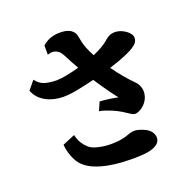

<svg xmlns="http://www.w3.org/2000/svg" viewBox="-147 -957 1144 1150"><g transform="rotate(-20 425.0 -382.0)"><path d="M351.1 -812Q365.7 -812 381.8 -810.1Q397.9 -808.1 412.4 -801.5Q426.8 -794.9 437.3 -782.2Q447.8 -769.5 451.2 -748Q454.1 -730 458.7 -711.2Q463.4 -692.4 470.2 -674.8Q475.6 -661.1 482.7 -646Q489.7 -630.9 498.5 -615.2Q531.2 -629.4 557.4 -644.8Q583.5 -660.2 598.1 -673.8Q613.3 -688 629.2 -695.1Q645 -702.1 665 -702.1Q681.6 -702.1 699.2 -695.6Q716.8 -689 731 -679.2Q746.1 -668.5 755.1 -655.8Q764.2 -643.1 764.2 -630.9Q764.2 -613.8 755.4 -601.3Q746.6 -588.9 728 -577.1Q710.9 -565.9 684.6 -554.2Q658.2 -542.5 627.4 -531.2Q596.7 -520 565.4 -510.3Q594.2 -469.7 623.5 -435.1Q652.8 -400.4 674.8 -378.9Q690.4 -363.8 698.2 -345.7Q706.1 -327.6 706.1 -309.1Q706.1 -277.8 689.2 -251.5Q672.4 -225.1 645 -210Q638.7 -206.5 629.6 -203.4Q620.6 -200.2 612.8 -200.2Q602.1 -200.2 587.9 -209Q569.8 -221.2 544.9 -236.8Q520 -252.4 494.1 -263.2Q484.4 -267.1 470 -272.7Q455.6 -278.3 440.7 -283Q425.8 -287.6 413.1 -289.1L437 -342.8Q466.3 -341.3 497.6 -336.9Q528.8 -332.5 551.8 -327.1Q523.4 -363.3 496.6 -401.4Q469.7 -439.5 445.3 -477.5Q386.7 -462.9 335 -452.9Q283.2 -442.9 246.1 -442.9Q204.1 -442.9 167.2 -454.8Q130.4 -466.8 103.5 -490Q76.7 -513.2 64 -546.9L108.9 -601.1Q130.4 -570.3 162.8 -560.1Q195.3 -549.8 240.2 -549.8Q263.7 -549.8 302.7 -557.1Q341.8 -564.5 385.3 -576.7Q371.6 -601.1 358.9 -624.3Q346.2 -647.5 335 -669.9Q325.2 -689.9 314 -700.2Q302.7 -710.4 291.7 -714.1Q280.8 -717.8 271 -717.8Q263.7 -717.8 257.6 -716.8Q251.5 -715.8 241.2 -711.9V-771Q266.6 -793.5 294.9 -802.7Q323.2 -812 351.1 -812ZM224.1 -206.1Q232.9 -171.9 246.3 -150.9Q259.8 -129.9 276.9 -115.2Q295.4 -98.6 326.7 -90.6Q357.9 -82.5 389.2 -80.1Q412.1 -78.6 437 -79.8Q461.9 -81.1 485.6 -85.4Q509.3 -89.8 527.8 -97.2Q559.6 -109.9 583.7 -106Q607.9 -102.1 633.8 -89.8Q658.7 -79.1 672.6 -60.1Q686.5 -41 685.1 -18.1Q683.6 5.4 660.6 20.8Q637.7 36.1 601.1 42Q580.1 45.4 550.3 46.6Q520.5 47.9 488.8 47.4Q457 46.9 430.2 44.9Q391.1 42 350.1 34.2Q309.1 26.4 272.2 11.7Q235.4 -2.9 208 -26.9Q188.5 -44.4 175.3 -69.1Q162.1 -93.8 154.5 -120.8Q147 -147.9 145 -172.9Z"/></g></svg>

Font: BIZ UDPMincho
Style: Bold
Weight: 700
Designer: TypeBank Co., Ltd.
Foundry: Morisawa Inc.
Version: Version 1.06